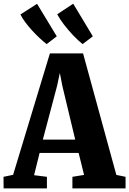

<svg xmlns="http://www.w3.org/2000/svg" viewBox="-40 -1042 715 1062"><path d="M32.5 -75 236 -746.5H419.5L603.5 -74.5L654.5 -64V0H360.5V-64L425 -74.5L395 -196H179L148.5 -73L219.5 -64V0H-20L-20.5 -64ZM376 -270 304.5 -568.5 291 -638.5 276 -568 197 -270ZM217.5 -798.5Q199.5 -812.5 178.5 -832Q157.5 -851.5 137 -874Q116.5 -896.5 99.8 -919Q83 -941.5 73 -962L165 -1021L274 -841L218.5 -798.5ZM416.5 -798.5Q392.5 -817.5 365.2 -846Q338 -874.5 314.2 -905.5Q290.5 -936.5 276.5 -963L365 -1021.5L473.5 -841L417.5 -798.5Z"/></svg>

Font: Merriweather 24pt SemiCondensed Black
Style: Regular
Weight: 900
Width: 4
Designer: Eben Sorkin
Foundry: Eben Sorkin
Version: Version 2.100